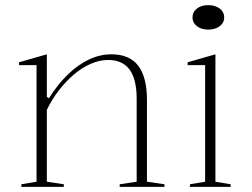

<svg xmlns="http://www.w3.org/2000/svg" viewBox="-20 -726 979 746"><path d="M619 -10V0H445V-10L511 -20V-342Q511 -418 483.5 -455.5Q456 -493 400 -493Q367 -493 332.5 -478Q298 -463 266.5 -436Q235 -409 208 -374Q181 -339 162 -299V-20L228 -10V0H63V-10L122 -20V-473H54V-484L162 -515V-350L170 -344Q204 -398 243 -436Q282 -474 325 -494.5Q368 -515 413 -515Q449 -515 475 -503.5Q501 -492 517.5 -470Q534 -448 542.5 -415Q551 -382 551 -338V-20Z M789 -611Q771 -611 757.5 -617Q744 -623 736 -633.5Q728 -644 728 -658Q728 -673 736 -683.5Q744 -694 757.5 -700Q771 -706 789 -706Q807 -706 821 -700Q835 -694 843 -683.5Q851 -673 851 -658Q851 -644 843 -633.5Q835 -623 821 -617Q807 -611 789 -611ZM718 0V-10L777 -20V-473H709V-484L817 -515V-20L876 -10V0Z"/></svg>

Font: Kalnia Thin ExtraLight
Style: Regular
Weight: 250
Version: Version 1.105